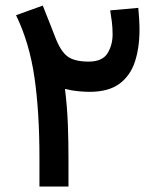

<svg xmlns="http://www.w3.org/2000/svg" viewBox="-20 -681 574 701"><path d="M484.9 -652.3Q486.8 -632.8 488 -612.3Q489.3 -591.8 489.3 -572.3Q489.3 -506.3 472.4 -455.3Q455.6 -404.3 415.8 -375Q376 -345.7 306.6 -345.7Q290 -345.7 265.9 -347.9Q241.7 -350.1 217.3 -356.4Q225.6 -287.6 227.8 -225.1Q230 -162.6 230 -104V0H124V-105.5Q124 -273.4 105.7 -399.2Q87.4 -524.9 38.6 -625.5L136.2 -660.6Q148.9 -627.9 158.9 -603.3Q168.9 -578.6 181.2 -546.4Q200.7 -494.6 226.1 -475.3Q251.5 -456.1 303.7 -456.1Q353.5 -456.1 372.3 -486.1Q391.1 -516.1 391.1 -555.7Q391.1 -579.6 388.4 -601.3Q385.7 -623 382.3 -643.1Z"/></svg>

Font: Vazirmatn UI Medium
Style: Regular
Weight: 500
Designer: Saber Rastikerdar
Foundry: Saber Rastikerdar
Version: Version 33.003